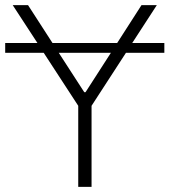

<svg xmlns="http://www.w3.org/2000/svg" viewBox="-30 -727 659 747"><path d="M609.4 -521.5H460L326.2 -315.4V0H274.4V-315.4L140.1 -521.5H-9.8V-559.6H115.7L19.5 -707H79.1L174.3 -559.6H425.8L520.5 -707H580.1L484.4 -559.6H609.4ZM297.9 -368.2H302.7L401.4 -521.5H198.7Z"/></svg>

Font: Pretendard GOV ExtraLight
Style: Regular
Weight: 200
Designer: Base glyphs from Inter by Rasmus Andersson; Hangeul glyphs from Noto Sans CJK(Source Han Sans) by Jang Soo-young and Kan
Foundry: Kil Hyung-jin
Version: Version 1.309